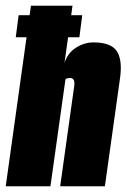

<svg xmlns="http://www.w3.org/2000/svg" viewBox="-29 -650 442 670"><path d="M-9 0 79 -630H224L196 -430Q207 -465 236 -483.5Q265 -502 297 -502Q330 -502 350.5 -493.5Q371 -485 380.5 -468.5Q390 -452 392 -427.5Q394 -403 389 -371L337 0H181L230 -350Q231 -357 230.5 -362Q230 -367 228.5 -370.5Q227 -374 223.5 -376Q220 -378 215 -378Q211 -378 207 -377Q203 -376 201 -374.5Q199 -373 199 -370L147 0ZM26 -520 36 -597H258L248 -520Z"/></svg>

Font: Alumni Sans Black
Style: Italic
Weight: 900
Italic angle: -8°
Version: Version 1.016